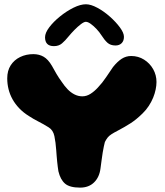

<svg xmlns="http://www.w3.org/2000/svg" viewBox="-20 -846 754 876"><path d="M345.5 10Q298 10 276.8 -8.2Q255.5 -26.5 246.5 -64.5Q245 -74 243.5 -85.2Q242 -96.5 240.8 -108.8Q239.5 -121 238.5 -134.5Q237.5 -148 236.5 -161Q234 -197 228.2 -224.8Q222.5 -252.5 202 -265Q178 -280 155.2 -291.5Q132.5 -303 112 -316.5Q87 -332 68.2 -351.5Q49.5 -371 37.2 -393Q25 -415 19 -439Q13 -463 13 -488.5Q13 -523.5 28.8 -548Q44.5 -572.5 71.8 -585.8Q99 -599 132 -599Q158.5 -599 179 -587.2Q199.5 -575.5 217 -545.5Q226.5 -528 237.5 -509.2Q248.5 -490.5 261 -473.5Q273.5 -454.5 288 -439.2Q302.5 -424 319.8 -415.2Q337 -406.5 355.5 -406.5Q375 -406.5 392.8 -417.8Q410.5 -429 426.5 -446.5Q447 -468 464.5 -494.2Q482 -520.5 495.5 -540Q515.5 -565 535.2 -577.8Q555 -590.5 578.5 -590.5Q611 -590.5 637.2 -574Q663.5 -557.5 678.8 -530.5Q694 -503.5 694 -472Q694 -456 690.2 -437.8Q686.5 -419.5 678.8 -400.5Q671 -381.5 659 -363Q647 -344.5 630.5 -328.5Q602 -300.5 575.5 -283.5Q549 -266.5 518.5 -250.5Q499 -240.5 488 -233.2Q477 -226 470.8 -218Q464.5 -210 458.5 -198Q456.5 -190.5 453.8 -178Q451 -165.5 448.5 -149.5Q446 -133.5 443.5 -115Q441 -96.5 438.5 -77.5Q433.5 -37.5 409.2 -13.8Q385 10 345.5 10ZM226 -635.5Q185.5 -635.5 185.5 -676Q185.5 -696 204.8 -721.5Q224 -747 253.8 -771Q283.5 -795 315.2 -810.8Q347 -826.5 372 -826.5Q394.5 -826.5 424.2 -810.5Q454 -794.5 481.5 -770Q509 -745.5 527.2 -720.8Q545.5 -696 545.5 -678Q545.5 -659.5 535 -649Q524.5 -638.5 507 -638.5Q484 -638.5 470.2 -651Q456.5 -663.5 442.5 -685.5Q434 -699 420.8 -713.2Q407.5 -727.5 394.2 -737Q381 -746.5 371.5 -746.5Q363.5 -746.5 349.2 -735.8Q335 -725 320 -709.8Q305 -694.5 293.5 -680.5Q277 -660 262.5 -647.8Q248 -635.5 226 -635.5Z"/></svg>

Font: Gluten Thin
Style: Bold
Weight: 700
Version: Version 1.300